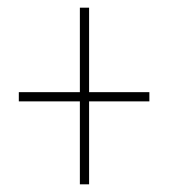

<svg xmlns="http://www.w3.org/2000/svg" viewBox="-20 -603 439 500"><path d="M212 -363V-583H188V-363H29V-339H188V-123H212V-339H369V-363Z"/></svg>

Font: Noto Sans Ethiopic ExtraCondensed Thin
Style: Regular
Weight: 100
Width: 2
Designer: Monotype Design Team
Foundry: Monotype Imaging Inc.
Version: Version 2.102